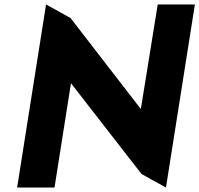

<svg xmlns="http://www.w3.org/2000/svg" viewBox="-20 -843 896 863"><path d="M57 0H225L299 -469L616 -61L726 0L856 -823H689L613 -353L297 -762L187 -823Z"/></svg>

Font: Rabbid Highway Sign IV
Style: BdObl
Weight: 400
Foundry: Cannot Into Space Fonts
Version: Version 0.277